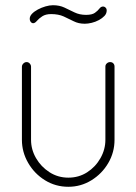

<svg xmlns="http://www.w3.org/2000/svg" viewBox="-20 -710 523 736"><path d="M242 6Q193 6 152.5 -19Q112 -44 88 -85.5Q64 -127 64 -174V-454Q64 -461 69.5 -466.5Q75 -472 82 -472Q89 -472 94 -466.5Q99 -461 99 -454V-174Q99 -137 118 -104Q137 -71 169.5 -50Q202 -29 242 -29Q282 -29 314 -49.5Q346 -70 365 -103.5Q384 -137 384 -174V-455Q384 -462 389.5 -467Q395 -472 402 -472Q410 -472 414.5 -467Q419 -462 419 -455V-174Q419 -126 395 -85Q371 -44 330.5 -19Q290 6 242 6ZM305 -619Q281 -619 262.5 -628.5Q244 -638 224 -647Q204 -656 176 -656Q155 -656 142 -647.5Q129 -639 121.5 -630Q114 -621 107 -621Q104 -621 101 -623Q98 -625 96 -629Q94 -633 94 -638Q94 -648 102.5 -657Q111 -666 125 -673.5Q139 -681 154.5 -685.5Q170 -690 183 -690Q208 -690 227 -681Q246 -672 265.5 -662.5Q285 -653 310 -653Q333 -653 344 -661Q355 -669 361 -677Q367 -685 375 -685Q379 -685 382 -683Q385 -681 387 -678Q389 -675 389 -670Q389 -658 380.5 -649Q372 -640 359 -633Q346 -626 331.5 -622.5Q317 -619 305 -619Z"/></svg>

Font: Dosis ExtraLight ExtraLight
Style: Regular
Weight: 250
Version: Version 3.001; ttfautohint (v1.8.2)